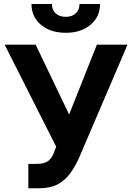

<svg xmlns="http://www.w3.org/2000/svg" viewBox="-20 -957 679 986"><path d="M125.5 9.8V-115.2H165Q209 -115.2 228.8 -131.3Q248.5 -147.5 259.3 -179.7L268.6 -203.6L3.9 -727.5H163.1L335 -369.1L477.5 -727.5H634.8L384.3 -142.6Q365.7 -102.5 341.1 -67.6Q316.4 -32.7 278.1 -11.5Q239.7 9.8 179.7 9.8ZM317.9 -788.6Q239.3 -788.6 190.4 -829.6Q141.6 -870.6 141.6 -936.5H246.6Q246.6 -906.2 265.9 -888.4Q285.2 -870.6 317.9 -870.6Q350.1 -870.6 369.1 -888.4Q388.2 -906.2 388.2 -936.5H493.7Q493.7 -870.6 444.8 -829.6Q396 -788.6 317.9 -788.6Z"/></svg>

Font: Inter Tight
Style: Bold
Weight: 700
Designer: Rasmus Andersson
Foundry: rsms
Version: Version 3.004; ttfautohint (v1.8.4.7-5d5b)